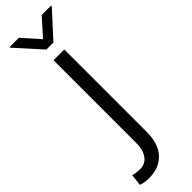

<svg xmlns="http://www.w3.org/2000/svg" viewBox="-362 -728 943 943"><g transform="rotate(-45 109.5 -257.0)"><path d="M85.9 -528.3H160.6V43.5Q160.6 126 120.1 169.7Q79.6 213.4 7.8 213.4Q-21 213.4 -46.9 204.6L-40 144Q-32.7 147 -16.8 148.9Q-1 150.9 7.8 150.9Q44.9 150.9 65.4 122.6Q85.9 94.2 85.9 43.5ZM43.5 -726.6 122.6 -637.7 201.7 -726.6H266.6V-721.2L147 -590.3H98.1L-20.5 -721.7V-726.6Z"/></g></svg>

Font: Vazirmatn UI FD Light
Style: Regular
Weight: 300
Designer: Saber Rastikerdar
Foundry: Saber Rastikerdar
Version: Version 33.003